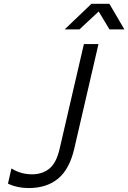

<svg xmlns="http://www.w3.org/2000/svg" viewBox="-20 -958 661 989"><path d="M21 -11.7 38.6 -89.4H40.5Q87.9 -60.1 145 -60.1Q197.3 -60.1 233.9 -89.1Q270.5 -118.2 287.6 -193.4L412.1 -731H487.3L362.8 -193.4Q338.4 -86.9 279.5 -38.1Q220.7 10.7 127.4 10.7Q69.8 10.7 21 -11.7ZM451.2 -938.5H543.5L620.6 -806.6H543.9L488.3 -898.9L389.2 -806.6H313Z"/></svg>

Font: Glacial Indifference
Style: Italic
Weight: 400
Designer: Alfredo Marco Pradil
Foundry: Alfredo Marco Pradil
Version: Version 1.312